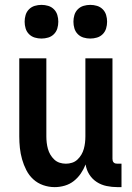

<svg xmlns="http://www.w3.org/2000/svg" viewBox="-20 -759 540 787"><path d="M204 8Q180 8 157 0Q134 -8 116.5 -24Q99 -40 88 -61.5Q77 -83 70.5 -106Q64 -129 61.5 -152.5Q59 -176 59 -200V-520H170V-200Q170 -187 171.5 -174Q173 -161 176.5 -148.5Q180 -136 186.5 -125Q193 -114 202.5 -105Q212 -96 224.5 -92Q237 -88 250 -88Q263 -88 275.5 -92Q288 -96 297.5 -105Q307 -114 313.5 -125Q320 -136 323.5 -148.5Q327 -161 328.5 -174Q330 -187 330 -200V-520H441V-108Q441 -104 442 -100Q443 -96 446 -93Q449 -90 453 -89Q457 -88 461 -88H478V8H461Q439 8 417 3.5Q395 -1 376.5 -13Q358 -25 346 -44Q334 -63 331 -85Q323 -65 311 -47.5Q299 -30 282.5 -17Q266 -4 245.5 2Q225 8 204 8ZM350 -601Q336 -601 322.5 -605Q309 -609 299 -619Q289 -629 285 -642.5Q281 -656 281 -670Q281 -684 285 -697.5Q289 -711 299 -721Q309 -731 322.5 -735Q336 -739 350 -739Q364 -739 377.5 -735Q391 -731 401 -721Q411 -711 415 -697.5Q419 -684 419 -670Q419 -656 415 -642.5Q411 -629 401 -619Q391 -609 377.5 -605Q364 -601 350 -601ZM150 -601Q136 -601 122.5 -605Q109 -609 99 -619Q89 -629 85 -642.5Q81 -656 81 -670Q81 -684 85 -697.5Q89 -711 99 -721Q109 -731 122.5 -735Q136 -739 150 -739Q164 -739 177.5 -735Q191 -731 201 -721Q211 -711 215 -697.5Q219 -684 219 -670Q219 -656 215 -642.5Q211 -629 201 -619Q191 -609 177.5 -605Q164 -601 150 -601Z"/></svg>

Font: Iosevka Algr
Style: Bold
Weight: 700
Monospace: yes
Designer: Belleve Invis
Foundry: Belleve Invis
Version: Version 26.0.2; ttfautohint (v1.8.3)